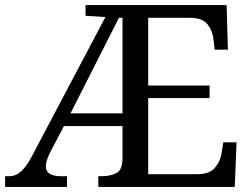

<svg xmlns="http://www.w3.org/2000/svg" viewBox="-20 -734 991 754"><path d="M0 0V-42H16Q42 -42 63 -61Q84 -80 105 -120L394 -667L316 -672V-714H870L875 -539H823L818 -582Q814 -615 794.5 -639Q775 -663 730 -664H562V-398H803V-349H562V-50H755Q802 -50 823.5 -74.5Q845 -99 850 -132L857 -175H909L902 0H366V-42H379Q412 -42 436 -53.5Q460 -65 461 -109V-239H231L176 -134Q168 -118 164 -104Q160 -90 160 -81Q160 -42 220 -42H243V0ZM257 -289H461V-664H447Z"/></svg>

Font: Noto Serif Dives Akuru
Style: Regular
Weight: 400
Designer: Fernando Caro
Foundry: Fernando Caro
Version: Version 2.000; ttfautohint (v1.8.4.7-5d5b)